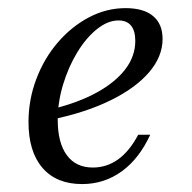

<svg xmlns="http://www.w3.org/2000/svg" viewBox="-20 -446 477 477"><path d="M183.9 11.3Q120.2 11.3 85.5 -29Q50.8 -69.4 50.8 -142.7Q50.8 -198.4 70.2 -249.6Q89.5 -300.8 123.4 -340.3Q157.3 -379.8 200.8 -402.8Q244.4 -425.8 291.9 -425.8Q337.1 -425.8 360.5 -406Q383.9 -386.3 383.9 -349.2Q383.9 -305.6 350.4 -266.5Q316.9 -227.4 255.6 -197.2Q194.4 -166.9 109.7 -149.2V-175Q175 -191.1 221 -216.5Q266.9 -241.9 291.5 -274.2Q316.1 -306.5 316.1 -344.4Q316.1 -369.4 305.6 -382.3Q295.2 -395.2 274.2 -395.2Q247.6 -395.2 220.6 -373.4Q193.5 -351.6 171.8 -315.7Q150 -279.8 136.7 -235.9Q123.4 -191.9 123.4 -148.4Q123.4 -91.1 146 -60.5Q168.5 -29.8 210.5 -29.8Q245.2 -29.8 273.4 -50Q301.6 -70.2 323.4 -111.3H353.2Q325.8 -51.6 282.3 -20.2Q238.7 11.3 183.9 11.3Z"/></svg>

Font: Playfair 12pt Light
Style: Italic
Weight: 300
Italic angle: -15.6°
Designer: Claus Eggers Sørensen
Foundry: Claus Eggers Sørensen
Version: Version 2.000;gftools[0.9.28]